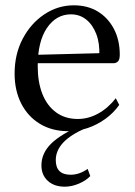

<svg xmlns="http://www.w3.org/2000/svg" viewBox="-20 -482 508 723"><path d="M237 12Q176 12 130.5 -15.5Q85 -43 60 -92Q35 -141 35 -205Q35 -278 65.5 -336Q96 -394 147 -428Q198 -462 258 -462Q310 -462 348.5 -438.5Q387 -415 409 -373Q431 -331 431 -276Q431 -257 424 -250.5Q417 -244 408 -244H93V-275L365 -282L354 -271Q356 -319 342.5 -354Q329 -389 304.5 -408.5Q280 -428 247 -428Q192 -428 157 -377Q122 -326 122 -233Q122 -173 139.5 -128.5Q157 -84 191 -59Q225 -34 273 -34Q313 -34 350 -54.5Q387 -75 416 -112L429 -87Q408 -57 377 -34.5Q346 -12 310.5 0Q275 12 237 12ZM224 221Q184 221 160 199Q136 177 136 141Q136 95 172.5 59Q209 23 288 -11L304 0Q246 25 218 55Q190 85 190 121Q190 176 246 176Q279 176 310 154L320 181Q304 198 277 209.5Q250 221 224 221Z"/></svg>

Font: Petrona
Style: Regular
Weight: 400
Designer: Ringo R. Seeber
Foundry: Ringo R. Seeber
Version: Version 2.001; ttfautohint (v1.8.3)